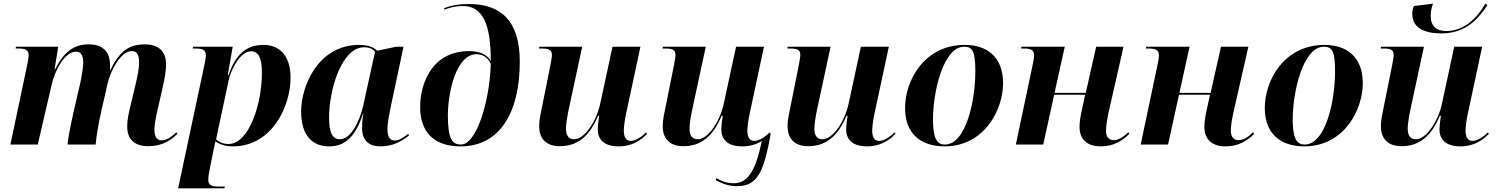

<svg xmlns="http://www.w3.org/2000/svg" viewBox="-20 -792 8197 1052"><path d="M793 9C869 9 920 -25 952 -59L946 -67C927 -49 897 -23 866 -23C841 -23 826 -42 826 -79C826 -107 832 -139 840 -175L873 -321C881 -356 890 -403 890 -439C890 -501 859 -549 772 -549C681 -549 632 -505 585 -408H583V-435C583 -498 553 -549 467 -549C392 -549 334 -516 282 -412H279L299 -536H67L66 -526H84C119 -526 137 -518 137 -489C137 -478 133 -458 130 -441L37 0H187L264 -332C280 -403 334 -509 396 -509C429 -509 436 -479 436 -449C436 -427 429 -376 418 -329L392 -218C378 -157 355 -53 350 0H504C508 -48 522 -128 537 -192L570 -336C584 -398 639 -512 702 -512C740 -512 742 -475 742 -447C742 -411 729 -356 723 -330L695 -213C684 -168 677 -132 677 -99C677 -30 715 9 793 9Z M1101 -441 956 240H1210L1212 230H1179C1141 230 1121 224 1121 192C1121 180 1124 161 1127 145L1149 35C1154 12 1156 0 1160 -18C1182 -2 1211 10 1256 10C1471 10 1572 -211 1572 -365C1572 -491 1509 -546 1423 -546C1321 -546 1268 -483 1232 -381H1228L1255 -536H1038L1036 -526H1055C1093 -526 1108 -517 1108 -487C1108 -479 1105 -462 1101 -441ZM1232 -3C1200 -3 1176 -16 1164 -29L1232 -348C1247 -417 1298 -511 1355 -511C1400 -511 1415 -468 1415 -393C1415 -224 1345 -3 1232 -3Z M1784 10C1870 10 1929 -43 1969 -170H1971C1967 -148 1964 -125 1964 -88C1964 -21 2004 10 2064 10C2136 10 2181 -19 2221 -50L2216 -59C2194 -41 2169 -22 2141 -22C2118 -22 2103 -42 2103 -83C2103 -115 2111 -158 2117 -188L2191 -536H2151L2047 -514C2027 -533 1999 -546 1948 -546C1724 -546 1630 -322 1630 -181C1630 -58 1684 10 1784 10ZM1842 -29C1810 -29 1783 -51 1783 -146C1783 -304 1853 -533 1975 -533C2002 -533 2023 -524 2035 -509L1970 -213C1952 -133 1905 -29 1842 -29Z M2504 10C2721 10 2828 -179 2828 -454C2828 -679 2724 -770 2549 -770C2481 -770 2438 -757 2413 -747L2416 -739C2438 -749 2477 -759 2515 -759C2627 -759 2669 -658 2669 -457C2655 -484 2622 -512 2550 -512C2348 -512 2282 -336 2282 -205C2282 -73 2353 10 2504 10ZM2506 0C2460 0 2434 -26 2434 -159C2434 -288 2480 -495 2591 -495C2620 -495 2653 -480 2669 -442C2663 -234 2590 0 2506 0Z M3370 10C3445 10 3493 -25 3526 -59L3520 -66C3495 -42 3463 -20 3436 -20C3411 -20 3398 -39 3398 -76C3398 -99 3404 -140 3410 -167L3489 -536H3336L3268 -221C3248 -130 3184 -29 3126 -29C3094 -29 3081 -51 3081 -89C3081 -114 3089 -160 3097 -197L3170 -536H2935L2933 -526H2951C2989 -526 3004 -518 3004 -491C3004 -480 3000 -458 2995 -431L2951 -212C2944 -178 2934 -135 2934 -102C2934 -43 2962 9 3048 9C3144 9 3211 -46 3257 -158H3263C3260 -143 3255 -97 3255 -84C3255 -33 3284 10 3370 10Z M4019 228C4136 228 4166 140 4203 -59L4197 -66C4172 -42 4140 -20 4113 -20C4088 -20 4075 -39 4075 -76C4075 -99 4081 -140 4087 -167L4166 -536H4013L3945 -221C3925 -130 3861 -29 3803 -29C3771 -29 3758 -51 3758 -89C3758 -114 3766 -160 3774 -197L3847 -536H3612L3610 -526H3628C3666 -526 3681 -518 3681 -491C3681 -480 3677 -458 3672 -431L3628 -212C3621 -178 3611 -135 3611 -102C3611 -43 3639 9 3725 9C3821 9 3888 -46 3934 -158H3940C3937 -143 3932 -97 3932 -84C3932 -33 3961 10 4047 10C4091 10 4126 -2 4154 -19C4119 151 4074 212 4000 212C3961 212 3931 200 3906 184L3901 195C3940 216 3975 228 4019 228Z M4731 10C4806 10 4854 -25 4887 -59L4881 -66C4856 -42 4824 -20 4797 -20C4772 -20 4759 -39 4759 -76C4759 -99 4765 -140 4771 -167L4850 -536H4697L4629 -221C4609 -130 4545 -29 4487 -29C4455 -29 4442 -51 4442 -89C4442 -114 4450 -160 4458 -197L4531 -536H4296L4294 -526H4312C4350 -526 4365 -518 4365 -491C4365 -480 4361 -458 4356 -431L4312 -212C4305 -178 4295 -135 4295 -102C4295 -43 4323 9 4409 9C4505 9 4572 -46 4618 -158H4624C4621 -143 4616 -97 4616 -84C4616 -33 4645 10 4731 10Z M5155 10C5375 10 5476 -192 5476 -336C5476 -485 5382 -546 5267 -546C5043 -546 4939 -350 4939 -200C4939 -59 5026 10 5155 10ZM5157 0C5111 0 5092 -39 5092 -138C5092 -288 5148 -536 5263 -536C5310 -536 5324 -509 5324 -400C5324 -241 5273 0 5157 0Z M6012 10C6085 10 6136 -25 6168 -59L6162 -67C6143 -49 6113 -24 6082 -24C6056 -24 6040 -42 6040 -75C6040 -105 6047 -143 6055 -180L6136 -536H5986L5929 -283H5758L5814 -536H5576L5575 -526H5593C5631 -526 5646 -516 5646 -489C5646 -476 5642 -453 5638 -436L5546 0H5696L5756 -273H5926L5913 -214C5901 -163 5895 -127 5895 -97C5895 -31 5933 10 6012 10Z M6696 10C6769 10 6820 -25 6852 -59L6846 -67C6827 -49 6797 -24 6766 -24C6740 -24 6724 -42 6724 -75C6724 -105 6731 -143 6739 -180L6820 -536H6670L6613 -283H6442L6498 -536H6260L6259 -526H6277C6315 -526 6330 -516 6330 -489C6330 -476 6326 -453 6322 -436L6230 0H6380L6440 -273H6610L6597 -214C6585 -163 6579 -127 6579 -97C6579 -31 6617 10 6696 10Z M7126 10C7346 10 7447 -192 7447 -336C7447 -485 7353 -546 7238 -546C7014 -546 6910 -350 6910 -200C6910 -59 6997 10 7126 10ZM7128 0C7082 0 7063 -39 7063 -138C7063 -288 7119 -536 7234 -536C7281 -536 7295 -509 7295 -400C7295 -241 7244 0 7128 0Z M7878 -609C8018 -609 8086 -698 8130 -764L8118 -772C8078 -699 8005 -622 7905 -622C7851 -622 7819 -648 7819 -705C7819 -729 7824 -753 7832 -772L7727 -759C7721 -746 7718 -732 7718 -717C7718 -659 7755 -609 7878 -609ZM7982 10C8057 10 8105 -25 8138 -59L8132 -66C8107 -42 8075 -20 8048 -20C8023 -20 8010 -39 8010 -76C8010 -99 8016 -140 8022 -167L8101 -536H7948L7880 -221C7860 -130 7796 -29 7738 -29C7706 -29 7693 -51 7693 -89C7693 -114 7701 -160 7709 -197L7782 -536H7547L7545 -526H7563C7601 -526 7616 -518 7616 -491C7616 -480 7612 -458 7607 -431L7563 -212C7556 -178 7546 -135 7546 -102C7546 -43 7574 9 7660 9C7756 9 7823 -46 7869 -158H7875C7872 -143 7867 -97 7867 -84C7867 -33 7896 10 7982 10Z"/></svg>

Font: Noto Serif Display
Style: Bold Italic
Weight: 700
Italic angle: -12°
Designer: Monotype Design Team
Foundry: Monotype Imaging Inc.
Version: Version 2.009